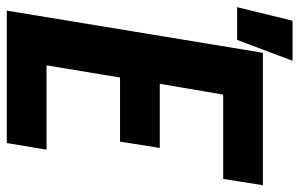

<svg xmlns="http://www.w3.org/2000/svg" viewBox="-176 -686 860 551"><g transform="rotate(90 253.5 -410.0)"><path d="M8 0 129 -735H509L491 -621H249L218 -439H402L384 -325H200L165 -114H407L388 0ZM-2 -661 37 -820H152L92 -661Z"/></g></svg>

Font: Iosevka Heavy
Style: Italic
Weight: 900
Italic angle: -9°
Monospace: yes
Designer: Belleve Invis
Foundry: Belleve Invis
Version: Version 32.5.0; ttfautohint (v1.8.4)